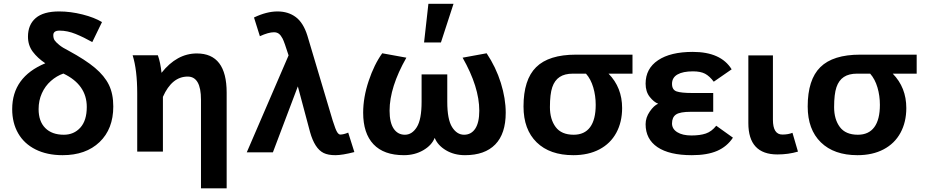

<svg xmlns="http://www.w3.org/2000/svg" viewBox="-20 -807 4924 1022"><path d="M313 19Q230.5 19 169.4 -11.5Q108.4 -42 76.7 -97.4Q44.9 -152.8 44.9 -226.1Q44.9 -397 221.2 -470.2Q180.2 -497.6 154.5 -531.7Q128.9 -565.9 128.9 -611.8Q128.9 -675.3 169.9 -710.7Q210.9 -746.1 294.9 -746.1Q355.5 -746.1 419.2 -730Q482.9 -713.9 522.9 -689.5L471.2 -583Q426.3 -608.4 382.6 -626.2Q338.9 -644 296.9 -644Q263.7 -644 263.7 -620.1Q263.7 -602.5 271 -592Q278.3 -581.5 295.7 -567.4Q313 -553.2 344.2 -537.6Q435.1 -488.3 485.6 -445.8Q536.1 -403.3 559.6 -355.5Q583 -307.6 583 -240.2Q583 -120.6 510 -50.8Q437 19 313 19ZM319.8 -89.8Q373.5 -89.8 407.7 -127.7Q441.9 -165.5 441.9 -237.8Q441.9 -356 317.4 -415.5Q281.7 -403.3 251 -376.2Q220.2 -349.1 202.9 -310.5Q185.5 -272 185.5 -226.1Q185.5 -161.1 220.9 -125.5Q256.3 -89.8 319.8 -89.8Z M1186.5 195.3H1049.8V-276.4Q1049.8 -399.4 979 -399.4Q895 -399.4 847.2 -291.5V0H710.4V-309.1Q710.4 -435.5 686 -512.7H820.3Q834 -474.6 839.8 -419.4Q921.4 -522.5 1027.8 -522.5Q1186.5 -522.5 1186.5 -314Z M1765.1 19Q1726.6 19 1702.6 7.3Q1678.7 -4.4 1660.6 -32.5Q1642.6 -60.5 1630.4 -104L1565.4 -347.2L1432.6 3.9H1293.5L1516.1 -512.2Q1493.2 -584.5 1484.1 -601.8Q1475.1 -619.1 1464.6 -627.2Q1454.1 -635.3 1438 -635.3Q1409.2 -635.3 1363.3 -614.3L1332 -713.9Q1399.4 -746.1 1457 -746.1Q1514.2 -746.1 1554.4 -716.1Q1594.7 -686 1616.2 -617.2L1751 -165Q1766.6 -115.7 1774.9 -103.3Q1783.2 -90.8 1791 -90.8Q1808.6 -90.8 1833.5 -101.1L1866.2 2.4Q1802.2 19 1765.1 19Z M2455.1 19Q2397.5 19 2353.5 -7.3Q2309.6 -33.7 2293.9 -73.2Q2278.3 -33.7 2232.9 -7.3Q2187.5 19 2129.9 19Q2022.9 19 1968 -39.1Q1913.1 -97.2 1913.1 -207Q1913.1 -288.6 1942.4 -376.2Q1971.7 -463.9 2014.6 -523.4L2143.1 -500Q2053.7 -342.8 2053.7 -217.8Q2053.7 -154.8 2075.4 -122.3Q2097.2 -89.8 2135.3 -89.8Q2173.3 -89.8 2198.7 -130.4Q2224.1 -170.9 2224.1 -265.1V-411.1H2360.8V-265.1Q2360.8 -170.9 2386.5 -130.4Q2412.1 -89.8 2450.2 -89.8Q2488.3 -89.8 2509.8 -122.3Q2531.2 -154.8 2531.2 -217.8Q2531.2 -343.8 2442.4 -500L2570.3 -523.4Q2620.1 -448.7 2646 -365.5Q2671.9 -282.2 2671.9 -207Q2671.9 -95.2 2616.2 -38.1Q2560.5 19 2455.1 19ZM2327.1 -581.1H2237.3L2260.3 -786.6H2394Z M3031.7 19Q2906.7 19 2836.7 -49.3Q2766.6 -117.7 2766.6 -240.2Q2766.6 -383.3 2834 -449.7Q2901.4 -516.1 3045.4 -516.1H3346.7V-415H3219.2Q3291.5 -341.3 3291.5 -231.9Q3291.5 -157.2 3260.5 -100.1Q3229.5 -43 3170.7 -12Q3111.8 19 3031.7 19ZM3033.7 -89.8Q3091.3 -89.8 3121.1 -130.1Q3150.9 -170.4 3150.9 -249Q3150.9 -297.4 3137.9 -341.6Q3125 -385.7 3099.1 -415H3029.8Q2985.8 -415 2959 -397.2Q2932.1 -379.4 2919.7 -342.8Q2907.2 -306.2 2907.2 -236.8Q2907.2 -171.9 2937.7 -130.9Q2968.3 -89.8 3033.7 -89.8Z M3662.6 19Q3543 19 3479.7 -23.7Q3416.5 -66.4 3416.5 -146Q3416.5 -181.2 3438.7 -213.4Q3460.9 -245.6 3483.4 -254.9Q3460.9 -263.2 3438.7 -291Q3416.5 -318.8 3416.5 -361.8Q3416.5 -441.9 3482.7 -486.3Q3548.8 -530.8 3667.5 -530.8Q3817.4 -530.8 3874.5 -438L3779.3 -372.1Q3756.8 -401.9 3732.9 -414.6Q3709 -427.2 3668.5 -427.2Q3615.2 -427.2 3586.2 -410.6Q3557.1 -394 3557.1 -360.8Q3557.1 -328.6 3581.8 -320.3Q3606.4 -312 3662.6 -312H3776.4V-211.9H3657.2Q3599.6 -211.9 3578.4 -197.5Q3557.1 -183.1 3557.1 -149.9Q3557.1 -120.6 3585 -103.3Q3612.8 -85.9 3660.6 -85.9Q3706.5 -85.9 3737.3 -96.4Q3768.1 -106.9 3792.5 -137.7L3881.3 -74.2Q3850.1 -26.9 3797.4 -3.9Q3744.6 19 3662.6 19Z M4118.2 15.1Q3963.4 15.1 3963.4 -151.9V-512.2H4094.2V-169.9Q4094.2 -90.8 4144.5 -90.8Q4175.8 -90.8 4198.2 -100.1L4227.5 0Q4176.3 15.1 4118.2 15.1Z M4544.4 19Q4419.4 19 4349.4 -49.3Q4279.3 -117.7 4279.3 -240.2Q4279.3 -383.3 4346.7 -449.7Q4414.1 -516.1 4558.1 -516.1H4859.4V-415H4731.9Q4804.2 -341.3 4804.2 -231.9Q4804.2 -157.2 4773.2 -100.1Q4742.2 -43 4683.3 -12Q4624.5 19 4544.4 19ZM4546.4 -89.8Q4604 -89.8 4633.8 -130.1Q4663.6 -170.4 4663.6 -249Q4663.6 -297.4 4650.6 -341.6Q4637.7 -385.7 4611.8 -415H4542.5Q4498.5 -415 4471.7 -397.2Q4444.8 -379.4 4432.4 -342.8Q4419.9 -306.2 4419.9 -236.8Q4419.9 -171.9 4450.4 -130.9Q4481 -89.8 4546.4 -89.8Z"/></svg>

Font: Cadman
Style: Bold
Weight: 700
Designer: Paul James MIller
Foundry: High-Logic / Made with FontCreator
Version: Version 2.114;March 28, 2021;FontCreator 13.0.0.2683 64-bit